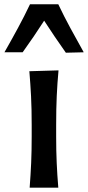

<svg xmlns="http://www.w3.org/2000/svg" viewBox="-59 -861 404 881"><path d="M77.1 0Q81.5 -58.6 84 -113.3Q86.4 -168 86.4 -234.4V-287.6Q86.4 -362.3 83.5 -419.2Q80.6 -476.1 75.7 -534.2L209.5 -538.1Q204.1 -479 201.4 -421.1Q198.7 -363.3 198.7 -287.6V-234.4Q198.7 -168 201.2 -113.3Q203.6 -58.6 208.5 0ZM-38.6 -621.1Q-6.8 -676.8 22.9 -731.7Q52.7 -786.6 78.6 -841.3H208.5Q234.4 -786.6 264.2 -731.7Q293.9 -676.8 325.2 -621.1L243.2 -619.1Q217.3 -655.3 192.6 -692.1Q168 -729 143.6 -766.1Q120.1 -729.5 95.5 -693.4Q70.8 -657.2 44.9 -621.1Z"/></svg>

Font: Pinar DS4-Medium
Style: Regular
Weight: 500
Designer: Amin Abedi
Version: Version 2.000